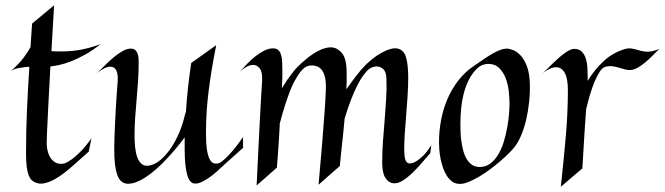

<svg xmlns="http://www.w3.org/2000/svg" viewBox="-20 -689 2530 731"><path d="M328.1 -162.1 317.9 -111.8Q306.6 -102.5 291.7 -88.6Q276.9 -74.7 259.5 -59.6Q242.2 -44.4 223.6 -30Q205.1 -15.6 186.5 -5.6Q168 4.4 150.1 8.5Q132.3 12.7 117.2 6.8Q107.4 3.4 100.3 -3.4Q93.3 -10.3 88.6 -22.9Q84 -35.6 81.5 -55.4Q79.1 -75.2 79.1 -104Q79.1 -190.9 82.8 -272.7Q86.4 -354.5 91.8 -435.1Q71.3 -433.6 51.5 -429.9Q31.7 -426.3 21 -418Q51.8 -445.3 69.3 -468.5Q86.9 -491.7 96.2 -509.8L102.1 -599.1L186 -668.9L175.8 -494.1Q186.5 -493.2 195.8 -493.2Q205.1 -493.2 213.9 -493.2Q256.3 -493.2 292.7 -500.7Q329.1 -508.3 362.8 -521Q331.5 -496.1 303 -480.5Q274.4 -464.8 250 -455.3Q225.6 -445.8 205.6 -441.7Q185.5 -437.5 171.9 -436Q167 -348.1 164.3 -293.7Q161.6 -239.3 160.2 -209.5Q158.2 -174.3 158.2 -158.2Q156.7 -134.3 161.1 -115.7Q165.5 -97.2 174.6 -85Q183.6 -72.8 196.5 -67.9Q209.5 -63 225.1 -66.9Q237.3 -70.8 253.4 -82.5Q267.1 -92.3 285.9 -111.1Q304.7 -129.9 328.1 -162.1ZM21 -418 18.1 -416Z M905.3 -126Q881.8 -105.5 866.7 -91.6Q851.6 -77.6 841.8 -69.3Q830.6 -59.6 824.2 -53.2Q816.9 -45.9 804.4 -34.9Q792 -23.9 777.6 -13.7Q763.2 -3.4 748.3 3.7Q733.4 10.7 721.2 9.8Q701.2 8.8 692.1 -25.6Q683.1 -60.1 683.1 -119.1V-166Q666 -143.1 650.6 -124.8Q635.3 -106.4 623.5 -93.8Q609.9 -78.6 598.1 -66.9Q573.7 -43 552.7 -27.1Q531.7 -11.2 514.2 -2.4Q496.6 6.3 482.9 9Q469.2 11.7 459 9.8Q449.2 7.8 440.9 0.5Q432.6 -6.8 426.8 -22.5Q420.9 -38.1 417.7 -63.2Q414.6 -88.4 415 -126Q415.5 -163.6 417.2 -200.9Q418.9 -238.3 420.7 -272Q422.4 -305.7 424.6 -333.7Q426.8 -361.8 428.2 -380.9Q429.7 -405.3 423.1 -420.2Q416.5 -435.1 399.9 -435.1Q390.1 -435.1 377.9 -429.4Q365.7 -423.8 350.1 -411.1Q361.8 -422.4 377.4 -438.2Q393.1 -454.1 410.4 -468.8Q427.7 -483.4 445.3 -493.7Q462.9 -503.9 478 -503.9Q489.7 -503.9 495.8 -497.8Q502 -491.7 504.6 -482.9Q507.3 -474.1 507.6 -464.1Q507.8 -454.1 507.8 -446.8Q507.8 -411.6 505.4 -377.2Q502.9 -342.8 500 -308.8Q497.1 -274.9 494.6 -241.2Q492.2 -207.5 492.2 -173.8Q492.2 -150.4 494.4 -128.7Q496.6 -106.9 502.4 -90.8Q508.3 -74.7 518.3 -65.7Q528.3 -56.6 543.9 -58.1Q564.5 -60.1 584.7 -75.2Q605 -90.3 623 -114.5Q641.1 -138.7 655.8 -169.4Q670.4 -200.2 679.2 -232.9Q680.2 -236.8 681.6 -242.2Q682.6 -246.6 684.3 -252Q686 -257.3 688 -264.2Q690.9 -311.5 696 -357.4Q701.2 -403.3 708 -449.2L803.2 -517.1Q785.2 -427.7 774.7 -345.7Q764.2 -263.7 764.2 -182.1Q764.2 -143.6 767.8 -119.6Q771.5 -95.7 778.1 -83Q784.7 -70.3 793.9 -67.4Q803.2 -64.5 814 -67.9Q823.7 -72.3 836.9 -84.5Q848.1 -94.7 865.2 -114.3Q882.3 -133.8 905.3 -167ZM350.1 -411.1 347.2 -409.2Z M1273.9 -57.1 1192.9 14.2Q1202.1 -86.4 1207.5 -154.3Q1212.9 -222.2 1215.8 -263.2Q1219.2 -311.5 1220.2 -338.9Q1222.2 -370.6 1218.3 -390.4Q1214.4 -410.2 1206.3 -421.1Q1198.2 -432.1 1187.7 -436Q1177.2 -439.9 1167 -439.9Q1156.2 -439.9 1147.7 -436Q1139.2 -432.1 1131.3 -424.1Q1123.5 -416 1115.7 -404.1Q1107.9 -392.1 1099.1 -376Q1091.8 -361.8 1083 -339.4Q1075.7 -320.3 1065.9 -290.5Q1056.2 -260.7 1044.9 -217.8V-209Q1043.9 -185.5 1042 -159.2Q1040.5 -136.7 1038.6 -108.4Q1036.6 -80.1 1034.2 -50.8L957 17.1Q962.4 -101.6 966.6 -179Q970.7 -256.3 973.1 -301.3Q976.1 -354 978 -381.8Q979.5 -414.6 969.2 -428.2Q959 -441.9 943.8 -441.9Q932.1 -441.9 918.7 -434.6Q905.3 -427.2 893.1 -416Q905.3 -429.7 920.2 -445.3Q935.1 -460.9 951.7 -474.1Q968.3 -487.3 985.6 -496.1Q1002.9 -504.9 1020 -504.9Q1030.8 -504.9 1038.3 -499.3Q1045.9 -493.7 1049.8 -481Q1053.2 -472.2 1054.2 -455.1Q1055.2 -438 1055.2 -416Q1055.2 -401.9 1054.7 -385.7Q1054.2 -369.6 1053.2 -353Q1063.5 -370.1 1073.2 -384.3Q1083 -398.4 1090.8 -408.2Q1099.6 -419.9 1107.9 -429.2Q1127.9 -450.2 1149.7 -467.5Q1171.4 -484.9 1192.1 -495.4Q1212.9 -505.9 1231.4 -508.3Q1250 -510.7 1264.2 -502Q1273.9 -496.1 1280.8 -488.3Q1287.6 -480.5 1291.7 -469.7Q1295.9 -459 1297.9 -444.1Q1299.8 -429.2 1299.8 -409.2Q1299.8 -394 1299.8 -379.2Q1299.8 -364.3 1298.8 -349.1Q1310.1 -365.2 1320.1 -378.9Q1330.1 -392.6 1338.4 -402.8Q1347.7 -415 1356 -424.8Q1374.5 -445.8 1394.3 -461.9Q1414.1 -478 1432.9 -488.3Q1451.7 -498.5 1467.8 -502.7Q1483.9 -506.8 1495.1 -503.9Q1518.1 -498 1526.1 -470Q1534.2 -441.9 1534.2 -394Q1534.2 -357.4 1531.7 -322.3Q1529.3 -287.1 1526.6 -253.2Q1523.9 -219.2 1521.5 -185.8Q1519 -152.3 1519 -119.1Q1519 -96.2 1522.7 -82.8Q1526.4 -69.3 1537.1 -66.9Q1547.9 -65.9 1561 -72.8Q1572.3 -78.6 1587.9 -93Q1603.5 -107.4 1622.1 -136.2L1618.2 -106Q1605 -91.3 1587.6 -70.8Q1570.3 -50.3 1551.5 -32Q1532.7 -13.7 1513.4 -1.5Q1494.1 10.7 1477.1 8.8Q1458.5 6.3 1446.8 -12.5Q1435.1 -31.2 1435.1 -71.8Q1435.1 -112.8 1438.2 -153.1Q1441.4 -193.4 1444.6 -233.2Q1447.8 -272.9 1450.2 -312.7Q1452.6 -352.5 1451.2 -392.1Q1450.2 -415.5 1439.2 -425.8Q1428.2 -436 1414.1 -436Q1395.5 -436 1379.9 -421.9Q1372.6 -414.6 1362.3 -400.6Q1352.1 -386.7 1340.6 -364.3Q1329.1 -341.8 1316.7 -310.3Q1304.2 -278.8 1292 -236.8Q1288.1 -190.9 1283 -146.2Q1277.8 -101.6 1273.9 -57.1Z M1997.1 -376Q1998.5 -337.9 1994.6 -301.3Q1990.7 -264.6 1983.2 -232.7Q1975.6 -200.7 1964.6 -174.6Q1953.6 -148.4 1940.9 -131.8Q1932.6 -120.6 1917.7 -105.7Q1902.8 -90.8 1884.3 -75Q1865.7 -59.1 1844.7 -43.5Q1823.7 -27.8 1803.2 -15.9Q1782.7 -3.9 1763.9 3.7Q1745.1 11.2 1731 11.2Q1714.4 11.2 1702.1 2.7Q1689.9 -5.9 1681.2 -19.8Q1672.4 -33.7 1666.5 -51Q1660.6 -68.4 1657.2 -85.7Q1653.8 -103 1652.6 -118.9Q1651.4 -134.8 1651.4 -146Q1651.4 -189 1659.2 -231.2Q1667 -273.4 1683.3 -311.5Q1699.7 -349.6 1724.6 -382.1Q1749.5 -414.6 1784.2 -438Q1806.6 -453.1 1824.7 -465.6Q1842.8 -478 1857.9 -486.3Q1873 -494.6 1885.5 -499.3Q1897.9 -503.9 1909.2 -503.9Q1919.9 -503.9 1934.3 -498Q1948.7 -492.2 1962.2 -477.8Q1975.6 -463.4 1985.4 -438.7Q1995.1 -414.1 1997.1 -376ZM1919.9 -294.9Q1919.9 -315.4 1917 -341.8Q1914.1 -368.2 1905.3 -391.1Q1896.5 -414.1 1880.6 -429.9Q1864.7 -445.8 1838.4 -445.8Q1827.6 -445.8 1816.2 -441.2Q1804.7 -436.5 1794.9 -426.8Q1775.4 -407.2 1763.4 -382.1Q1751.5 -356.9 1744.6 -329.1Q1737.8 -301.3 1735.4 -272.9Q1732.9 -244.6 1732.9 -219.2Q1732.9 -206.1 1733.4 -188.7Q1733.9 -171.4 1736.3 -153.1Q1738.8 -134.8 1743.4 -116.7Q1748 -98.6 1756.1 -84.7Q1764.2 -70.8 1776.4 -62Q1788.6 -53.2 1806.2 -53.2Q1829.6 -53.2 1847.2 -66.7Q1864.7 -80.1 1877.4 -101.6Q1890.1 -123 1898.2 -149.9Q1906.2 -176.8 1911.1 -203.6Q1916 -230.5 1918 -254.6Q1919.9 -278.8 1919.9 -294.9Z M2211.4 -271Q2209 -243.2 2207 -208.5Q2205.1 -178.7 2202.6 -137.9Q2200.2 -97.2 2197.3 -47.9L2115.2 22Q2126 -77.6 2134 -168Q2142.1 -258.3 2142.1 -346.2Q2142.1 -390.6 2129.9 -411.9Q2117.7 -433.1 2097.2 -433.1Q2075.7 -433.1 2047.4 -411.1Q2053.7 -417 2062.7 -426Q2071.8 -435.1 2082.3 -445.3Q2092.8 -455.6 2104.2 -465.8Q2115.7 -476.1 2126.7 -484.4Q2137.7 -492.7 2147.9 -497.8Q2158.2 -502.9 2166 -502.9Q2185.1 -502.9 2195.3 -492.2Q2205.6 -481.4 2210.4 -465.8Q2215.3 -450.2 2216.3 -433.1Q2217.3 -416 2217.3 -403.8V-380.9Q2243.2 -423.8 2278.6 -456.5Q2314 -489.3 2361.3 -502.9Q2371.6 -505.9 2381.3 -504.6Q2391.1 -503.4 2400.9 -500.7Q2410.6 -498 2421.6 -495.1Q2432.6 -492.2 2445.3 -492.2Q2455.1 -492.2 2465.8 -494.6Q2476.6 -497.1 2490.2 -502.9Q2476.1 -488.8 2462.4 -475.1Q2448.7 -461.4 2435.3 -450.4Q2421.9 -439.5 2408.9 -431.9Q2396 -424.3 2384.3 -422.9Q2371.6 -421.4 2360.1 -424.6Q2348.6 -427.7 2336.7 -431.4Q2324.7 -435.1 2311.5 -436.8Q2298.3 -438.5 2283.2 -434.1Q2272.9 -430.7 2262.9 -415.3Q2252.9 -399.9 2243.4 -377.2Q2233.9 -354.5 2225.8 -326.9Q2217.8 -299.3 2211.4 -272Z"/></svg>

Font: Quintessential
Style: Regular
Weight: 400
Designer: Astigmatic (AOETI)
Foundry: Astigmatic (AOETI)
Version: Version 1.000